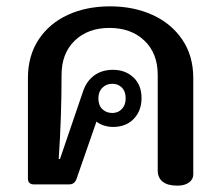

<svg xmlns="http://www.w3.org/2000/svg" viewBox="-20 -581 704 605"><path d="M477 -44V-345Q477 -413 435 -453Q393 -493 325 -493Q257 -493 215.5 -453Q174 -413 174 -345Q174 -211 165 -80H169L241 -291Q252 -325 276.5 -343Q301 -361 336 -361Q375 -361 400.5 -337Q426 -313 426 -272Q426 -232 401.5 -206.5Q377 -181 336 -181Q322 -181 307.5 -185.5Q293 -190 284 -198L221 -17Q215 0 198 0H86Q78 0 73 -4.5Q68 -9 68 -18V-335Q68 -405 101.5 -456Q135 -507 193.5 -534Q252 -561 327 -561Q401 -561 460.5 -534Q520 -507 554.5 -456Q589 -405 589 -335V-31Q589 -16 575.5 -6Q562 4 539 4Q508 4 492.5 -8.5Q477 -21 477 -44ZM376 -271Q376 -293 364 -305Q352 -317 334 -317Q315 -317 302.5 -304.5Q290 -292 290 -271Q290 -249 302.5 -237Q315 -225 334 -225Q352 -225 364 -237.5Q376 -250 376 -271Z"/></svg>

Font: MaitreeSemiBold
Style: Regular
Weight: 600
Designer: CadsonDemak Team
Foundry: CadsonDemak
Version: Version 1.000